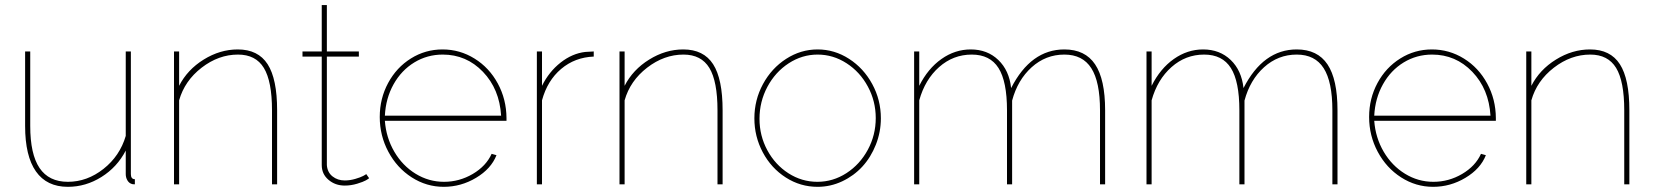

<svg xmlns="http://www.w3.org/2000/svg" viewBox="-20 -720 6463 750"><path d="M78.1 -228V-519H98.1V-228Q98.1 -117.7 134.5 -63.7Q170.9 -9.8 245.1 -9.8Q320.3 -9.8 384.3 -60.3Q448.2 -110.8 471.2 -189V-519H491.2V-40Q491.2 -20 506.8 -20V0Q496.1 0 493.2 -2Q483.4 -5.4 477.3 -16.1Q471.2 -26.9 471.2 -40V-131.8Q437.5 -66.9 376.2 -28.6Q314.9 9.8 245.1 9.8Q162.6 9.8 120.4 -50.3Q78.1 -110.4 78.1 -228Z M1062.5 0H1042.5V-289.1Q1042.5 -402.3 1010.7 -454.6Q979 -506.8 909.7 -506.8Q834 -506.8 767.6 -455.6Q701.2 -404.3 679.7 -328.1V0H659.7V-519H679.7V-384.8Q711.9 -447.8 775.6 -487.3Q839.4 -526.9 908.7 -526.9Q988.3 -526.9 1025.4 -469.2Q1062.5 -411.6 1062.5 -289.1Z M1421.9 -23.9Q1419.4 -21.5 1409.4 -15.6Q1399.4 -9.8 1375.2 -2.4Q1351.1 4.9 1326.7 4.9Q1289.6 4.9 1263.2 -17.6Q1236.8 -40 1236.8 -75.2V-499H1161.6V-519H1236.8V-700.2H1256.8V-519H1381.8V-499H1256.8V-75.2Q1258.8 -46.9 1278.8 -31Q1298.8 -15.1 1326.7 -15.1Q1347.2 -15.1 1367.9 -21.2Q1388.7 -27.3 1398.7 -32.7Q1408.7 -38.1 1410.6 -40Z M1463.4 -263.2Q1463.4 -335 1496.1 -395.8Q1528.8 -456.5 1585.2 -491.7Q1641.6 -526.9 1708.5 -526.9Q1776.4 -526.9 1833.7 -491.2Q1891.1 -455.6 1924.6 -393.8Q1958 -332 1958.5 -258.8V-248H1483.4Q1488.3 -182.1 1520.3 -127.4Q1552.2 -72.8 1603.5 -41.3Q1654.8 -9.8 1714.4 -9.8Q1774.4 -9.8 1826.7 -40.5Q1878.9 -71.3 1900.4 -119.1L1919.4 -113.8Q1898.4 -60.5 1839.6 -25.4Q1780.8 9.8 1713.4 9.8Q1646 9.8 1588.4 -27.1Q1530.8 -64 1497.1 -127Q1463.4 -189.9 1463.4 -263.2ZM1483.4 -268.1H1937.5Q1931.2 -372.1 1866.5 -439.5Q1801.8 -506.8 1709.5 -506.8Q1648.9 -506.8 1598.4 -476.1Q1547.9 -445.3 1517.3 -390.6Q1486.8 -335.9 1483.4 -268.1Z M2299.3 -499Q2225.6 -496.1 2171.9 -450.7Q2118.2 -405.3 2097.2 -328.1V0H2077.1V-519H2097.2V-384.8Q2124.5 -439.9 2169.9 -475.6Q2215.3 -511.2 2266.1 -517.1Q2292.5 -519 2299.3 -519Z M2802.7 0H2782.7V-289.1Q2782.7 -402.3 2751 -454.6Q2719.2 -506.8 2649.9 -506.8Q2574.2 -506.8 2507.8 -455.6Q2441.4 -404.3 2419.9 -328.1V0H2399.9V-519H2419.9V-384.8Q2452.1 -447.8 2515.9 -487.3Q2579.6 -526.9 2648.9 -526.9Q2728.5 -526.9 2765.6 -469.2Q2802.7 -411.6 2802.7 -289.1Z M2926.8 -257.8Q2926.8 -329.6 2960.4 -391.6Q2994.1 -453.6 3051 -490.2Q3107.9 -526.9 3173.8 -526.9Q3239.7 -526.9 3296.6 -490.2Q3353.5 -453.6 3387.2 -391.6Q3420.9 -329.6 3420.9 -257.8Q3420.9 -204.6 3401.4 -155Q3381.8 -105.5 3348.6 -69.3Q3315.4 -33.2 3269.8 -11.7Q3224.1 9.8 3173.8 9.8Q3106.4 9.8 3049.6 -26.6Q2992.7 -63 2959.7 -124.8Q2926.8 -186.5 2926.8 -257.8ZM3400.9 -258.8Q3400.9 -324.7 3370.1 -381.8Q3339.4 -439 3286.9 -472.9Q3234.4 -506.8 3173.8 -506.8Q3113.3 -506.8 3060.8 -472.7Q3008.3 -438.5 2977.5 -380.6Q2946.8 -322.8 2946.8 -255.9Q2946.8 -189.9 2977.3 -133.3Q3007.8 -76.7 3059.8 -43.2Q3111.8 -9.8 3172.9 -9.8Q3233.9 -9.8 3286.4 -43.7Q3338.9 -77.6 3369.9 -135Q3400.9 -192.4 3400.9 -258.8Z M4296.9 0H4276.9V-289.1Q4276.9 -400.4 4242.9 -453.6Q4209 -506.8 4137.7 -506.8Q4064.9 -506.8 4010 -457.3Q3955.1 -407.7 3933.6 -327.1V0H3913.6V-289.1Q3913.6 -401.9 3880.4 -454.3Q3847.2 -506.8 3775.9 -506.8Q3703.6 -506.8 3648.4 -458Q3593.3 -409.2 3570.8 -328.1V0H3550.8V-519H3570.8V-384.8Q3604.5 -452.1 3657.5 -489.5Q3710.4 -526.9 3772 -526.9Q3836.9 -526.9 3879.6 -485.8Q3922.4 -444.8 3929.7 -376Q4006.8 -526.9 4137.7 -526.9Q4218.8 -526.9 4257.8 -468.5Q4296.9 -410.2 4296.9 -289.1Z M5204.6 0H5184.6V-289.1Q5184.6 -400.4 5150.6 -453.6Q5116.7 -506.8 5045.4 -506.8Q4972.7 -506.8 4917.7 -457.3Q4862.8 -407.7 4841.3 -327.1V0H4821.3V-289.1Q4821.3 -401.9 4788.1 -454.3Q4754.9 -506.8 4683.6 -506.8Q4611.3 -506.8 4556.2 -458Q4501 -409.2 4478.5 -328.1V0H4458.5V-519H4478.5V-384.8Q4512.2 -452.1 4565.2 -489.5Q4618.2 -526.9 4679.7 -526.9Q4744.6 -526.9 4787.4 -485.8Q4830.1 -444.8 4837.4 -376Q4914.6 -526.9 5045.4 -526.9Q5126.5 -526.9 5165.5 -468.5Q5204.6 -410.2 5204.6 -289.1Z M5328.1 -263.2Q5328.1 -335 5360.8 -395.8Q5393.6 -456.5 5450 -491.7Q5506.3 -526.9 5573.2 -526.9Q5641.1 -526.9 5698.5 -491.2Q5755.9 -455.6 5789.3 -393.8Q5822.8 -332 5823.2 -258.8V-248H5348.1Q5353 -182.1 5385 -127.4Q5417 -72.8 5468.3 -41.3Q5519.5 -9.8 5579.1 -9.8Q5639.2 -9.8 5691.4 -40.5Q5743.7 -71.3 5765.1 -119.1L5784.2 -113.8Q5763.2 -60.5 5704.3 -25.4Q5645.5 9.8 5578.1 9.8Q5510.7 9.8 5453.1 -27.1Q5395.5 -64 5361.8 -127Q5328.1 -189.9 5328.1 -263.2ZM5348.1 -268.1H5802.2Q5795.9 -372.1 5731.2 -439.5Q5666.5 -506.8 5574.2 -506.8Q5513.7 -506.8 5463.1 -476.1Q5412.6 -445.3 5382.1 -390.6Q5351.6 -335.9 5348.1 -268.1Z M6344.7 0H6324.7V-289.1Q6324.7 -402.3 6293 -454.6Q6261.2 -506.8 6191.9 -506.8Q6116.2 -506.8 6049.8 -455.6Q5983.4 -404.3 5961.9 -328.1V0H5941.9V-519H5961.9V-384.8Q5994.1 -447.8 6057.9 -487.3Q6121.6 -526.9 6190.9 -526.9Q6270.5 -526.9 6307.6 -469.2Q6344.7 -411.6 6344.7 -289.1Z"/></svg>

Font: Rawline Thin
Style: Regular
Weight: 250
Designer: Matt McInerney, Pablo Impallari, Rodrigo Fuenzalida
Foundry: Matt McInerney, Pablo Impallari, Rodrigo Fuenzalida
Version: Version 4.020;PS 004.020;hotconv 1.0.88;makeotf.lib2.5.64775